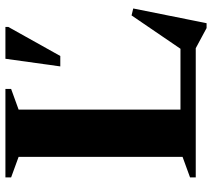

<svg xmlns="http://www.w3.org/2000/svg" viewBox="-56 -668 764 691"><g transform="rotate(-90 325.5 -323.0)"><path d="M587 39H569.5L497 0H185.5V-55H537.5L481 -34.5L615 -231L640 -225ZM276 -637.5V0H32V-20.5L106 -47.5V-637.5L32 -664.5V-685H350.5V-664.5ZM431.5 -487.5 459 -685H573.5V-674.5L469 -487.5Z"/></g></svg>

Font: Newsreader 36pt
Style: Bold
Weight: 700
Designer: Hugues Gentile
Foundry: Production Type
Version: Version 1.003